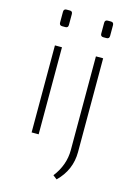

<svg xmlns="http://www.w3.org/2000/svg" viewBox="-132 -751 719 1027"><g transform="rotate(15 227.5 -237.5)"><path d="M105 -683H123Q138 -683 138 -667V-607Q138 -591 123 -591H105Q89 -591 89 -607V-667Q89 -683 105 -683ZM333 -683H350Q366 -683 366 -667V-607Q366 -591 350 -591H333Q317 -591 317 -607V-667Q317 -683 333 -683ZM133 0H94V-482H133ZM361 -482V37Q361 137 288 208L266 191Q321 120 321 37V-482Z"/></g></svg>

Font: Exo 2.0 Extra Light
Style: Regular
Weight: 250
Designer: Natanael Gama
Version: Version 1.001;PS 001.001;hotconv 1.0.70;makeotf.lib2.5.58329